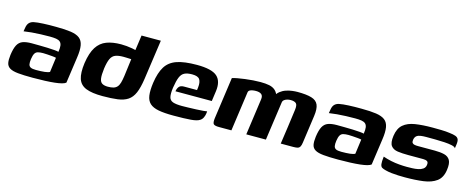

<svg xmlns="http://www.w3.org/2000/svg" viewBox="-33 -959 3453 1419"><g transform="rotate(15 1693.5 -249.5)"><path d="M224.2 4.6Q154.3 4.6 111.6 0.3Q68.9 -3.9 47.8 -16.9Q26.6 -29.8 21.7 -53.8Q16.9 -77.8 21.9 -115.9Q28.9 -166.9 43.1 -193.6Q57.4 -220.2 83.4 -229.9Q109.5 -239.6 151.1 -239.6Q176.8 -239.6 209.1 -239.1Q241.4 -238.6 272.6 -237.7Q303.8 -236.7 327.1 -234.5Q350.5 -232.4 358.5 -229.7Q363.4 -260.6 360.7 -278.8Q357.9 -297.1 347.1 -306.6Q336.3 -316.1 316.7 -319.2Q297.1 -322.3 268.2 -322.3Q233.8 -322.3 198.6 -321Q163.4 -319.8 130.8 -316.9Q98.3 -314 70.1 -309.6L74.9 -337.9Q78.9 -364.5 92.4 -377.8Q105.9 -391 126.8 -394.7Q150.3 -399.7 196.4 -402Q242.5 -404.3 295.5 -403.6Q363.4 -403.6 407.6 -397.1Q451.8 -390.5 475.3 -372.2Q498.7 -354 505 -318.4Q511.3 -282.7 502.6 -224.3L474.3 -25Q456.2 -9.6 391.7 -2.5Q327.2 4.6 224.2 4.6ZM232.4 -57.2Q272.2 -57.2 298.6 -60.2Q325 -63.2 337 -70.3L352.1 -182.5Q342.4 -185.1 322.9 -186.9Q303.4 -188.7 283.6 -189.9Q263.8 -191.2 252.2 -191.2Q228.5 -191.2 212.7 -187.1Q197 -183 188.8 -168.9Q180.5 -154.9 176.3 -125.9Q172.7 -100.6 175.6 -85.4Q178.5 -70.2 191.7 -63.7Q204.8 -57.2 232.4 -57.2Z M757.1 2Q675.9 2 630.5 -16.1Q585.1 -34.2 570.4 -78Q555.8 -121.9 566.4 -199.6Q578.4 -279.9 606.8 -324.1Q635.2 -368.3 681.6 -385.9Q727.9 -403.4 792.4 -403.4Q812.3 -403.4 834.7 -401.4Q857.1 -399.4 878 -395.5Q898.9 -391.6 914.8 -386.3Q930.7 -381 937.7 -374.5L900.3 -359.9L920.7 -505H1068.3L1025 -201Q1015 -132 997.5 -91.5Q980 -51 949.7 -30.8Q919.4 -10.7 872.3 -4.3Q825.2 2 757.1 2ZM777.2 -75.2Q802.7 -75.2 819.8 -80.2Q836.8 -85.1 847.6 -97.1Q858.4 -109 864.6 -130.1Q870.8 -151.1 875.3 -183.6L892.4 -316.5Q886.7 -316.8 876.3 -317.3Q866 -317.8 854.5 -318.2Q843 -318.7 832 -318.7Q793.9 -318.7 771 -309.5Q748.1 -300.4 735.9 -274.7Q723.7 -248.9 716.4 -198.3Q709.9 -147.1 713.8 -120.8Q717.7 -94.5 733.7 -84.9Q749.8 -75.2 777.2 -75.2Z M1300.5 5.6Q1230.9 5.6 1186.8 -2.7Q1142.7 -11 1119.5 -32.3Q1096.4 -53.6 1091.1 -91.7Q1085.7 -129.7 1094 -189.7Q1105.7 -269.5 1134.1 -315.5Q1162.4 -361.6 1219.2 -381.6Q1276 -401.6 1373.4 -401.6Q1486.6 -401.6 1527.9 -364.8Q1569.2 -328.1 1558.2 -249.3L1547.4 -171.9H1269.3Q1272.3 -193.4 1283.7 -207.7Q1295.1 -221.9 1320.9 -221.9H1421L1423.7 -243.2Q1428.2 -283.3 1415 -304Q1401.8 -324.8 1356.9 -324.8Q1320.3 -324.8 1298.7 -314.1Q1277 -303.5 1265.2 -275.2Q1253.3 -246.8 1245 -192.4Q1238.5 -144.6 1244.5 -120.3Q1250.5 -96 1274.4 -87.7Q1298.3 -79.4 1344.5 -79.4Q1361.8 -79.4 1390.8 -80.3Q1419.8 -81.1 1450.8 -82.3Q1481.7 -83.6 1505.1 -85.6Q1528.4 -87.5 1534.3 -89.1L1531.9 -70.7Q1530.2 -56.8 1523 -41.2Q1515.8 -25.5 1502 -16.4Q1482.2 -2.4 1433.5 1.6Q1384.8 5.6 1300.5 5.6Z M1648.8 0Q1615.4 0 1606.3 -10.2Q1597.3 -20.5 1601.7 -54.6L1646.6 -373.9Q1663.2 -379.6 1688.3 -384Q1713.5 -388.5 1742.8 -392.4Q1772.2 -396.4 1802.7 -398.5Q1833.2 -400.6 1859.6 -400.6Q1899.2 -400.6 1927.4 -394.8Q1955.6 -388.9 1974.1 -371.9Q1992.5 -354.9 2001.6 -321.4L1980.2 -322.1Q1991.9 -347.9 2011.9 -363.7Q2031.9 -379.6 2055.4 -387.4Q2078.8 -395.3 2101.7 -398.1Q2124.6 -400.9 2142.1 -400.9Q2211.5 -400.9 2250.2 -389.2Q2288.9 -377.6 2301.8 -347.3Q2314.6 -317.1 2306.8 -261.8L2277.1 -49.8Q2274.4 -28.3 2267.9 -17.4Q2261.4 -6.4 2249.5 -3.2Q2237.5 0 2216 0H2121Q2130.6 -66.7 2140.1 -133.3Q2149.6 -199.9 2158.2 -266.7Q2163.8 -306.1 2150.8 -318Q2137.8 -329.9 2108.5 -329.9Q2095.1 -329.9 2081.9 -326Q2068.8 -322.1 2059.8 -315Q2050.9 -308 2049.6 -298.2L2007.4 0H1857.4L1896.2 -277.6Q1900.2 -305.2 1886.2 -316.7Q1872.1 -328.3 1843.9 -328.3Q1828.3 -328.3 1816.1 -325.6Q1803.9 -323 1796.1 -318.3Q1788.3 -313.5 1786.3 -305L1743.5 0Z M2560.2 4.6Q2490.3 4.6 2447.6 0.3Q2404.9 -3.9 2383.8 -16.9Q2362.6 -29.8 2357.7 -53.8Q2352.9 -77.8 2357.9 -115.9Q2364.9 -166.9 2379.1 -193.6Q2393.4 -220.2 2419.4 -229.9Q2445.5 -239.6 2487.1 -239.6Q2512.8 -239.6 2545.1 -239.1Q2577.4 -238.6 2608.6 -237.7Q2639.8 -236.7 2663.1 -234.5Q2686.5 -232.4 2694.5 -229.7Q2699.4 -260.6 2696.7 -278.8Q2693.9 -297.1 2683.1 -306.6Q2672.3 -316.1 2652.7 -319.2Q2633.1 -322.3 2604.2 -322.3Q2569.8 -322.3 2534.6 -321Q2499.4 -319.8 2466.8 -316.9Q2434.3 -314 2406.1 -309.6L2410.9 -337.9Q2414.9 -364.5 2428.4 -377.8Q2441.9 -391 2462.8 -394.7Q2486.3 -399.7 2532.4 -402Q2578.5 -404.3 2631.5 -403.6Q2699.4 -403.6 2743.6 -397.1Q2787.8 -390.5 2811.3 -372.2Q2834.7 -354 2841 -318.4Q2847.3 -282.7 2838.6 -224.3L2810.3 -25Q2792.2 -9.6 2727.7 -2.5Q2663.2 4.6 2560.2 4.6ZM2568.4 -57.2Q2608.2 -57.2 2634.6 -60.2Q2661 -63.2 2673 -70.3L2688.1 -182.5Q2678.4 -185.1 2658.9 -186.9Q2639.4 -188.7 2619.6 -189.9Q2599.8 -191.2 2588.2 -191.2Q2564.5 -191.2 2548.7 -187.1Q2533 -183 2524.8 -168.9Q2516.5 -154.9 2512.3 -125.9Q2508.7 -100.6 2511.6 -85.4Q2514.5 -70.2 2527.7 -63.7Q2540.8 -57.2 2568.4 -57.2Z M3071.9 3.6Q3047.8 3.6 3020.6 2.6Q2993.3 1.6 2967.7 -1.3Q2942 -4.3 2921.3 -9.9Q2903.6 -14.2 2892.6 -20.5Q2881.7 -26.8 2878.9 -45.6Q2876.2 -64.3 2881.3 -104Q2911.5 -93.4 2943.6 -86.7Q2975.7 -80 3007 -77.5Q3038.2 -74.9 3065.2 -74.9Q3084 -74.9 3106.7 -75.7Q3129.4 -76.4 3151.1 -80.7Q3172.8 -85 3187.8 -95.7Q3202.7 -106.4 3205.7 -125.3Q3209.5 -147.7 3198.5 -154.8Q3187.4 -161.9 3167.2 -161.9H3052.9Q3007.4 -161.9 2972.3 -166.7Q2937.1 -171.6 2920.3 -194.2Q2903.5 -216.8 2910.9 -270.7Q2919.2 -329.7 2952.6 -358.3Q2985.9 -386.9 3042.2 -395.8Q3098.4 -404.7 3175.4 -404.7Q3203.7 -404.7 3241.1 -403.9Q3278.6 -403.1 3305.2 -399.1Q3335.7 -395.8 3352.6 -389.5Q3369.5 -383.2 3375.3 -369.5Q3381.2 -355.7 3377.1 -328L3373 -299.6Q3368.2 -309.9 3344.7 -315.3Q3321.2 -320.6 3287 -322.7Q3252.8 -324.8 3215.7 -325.1Q3178.6 -325.4 3146.6 -325.4Q3124.1 -325.4 3105.2 -322.8Q3086.2 -320.3 3074.1 -310.7Q3062.1 -301.2 3058.5 -280Q3056.2 -263.6 3062.1 -256.2Q3067.9 -248.8 3079.8 -246.7Q3091.7 -244.6 3106.8 -244.6H3234Q3276.2 -244.6 3306.8 -237.2Q3337.4 -229.8 3351.6 -205.4Q3365.8 -181 3358.1 -128.8Q3349.7 -69.1 3311.8 -41.1Q3273.9 -13 3212.4 -4.7Q3150.9 3.6 3071.9 3.6Z"/></g></svg>

Font: Genos Thin
Style: Italic
Weight: 100
Italic angle: -8°
Designer: Robert E. Leuschke
Foundry: Robert E. Leuschke
Version: Version 1.010